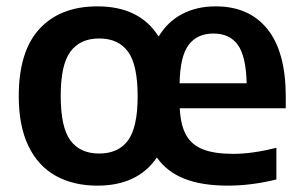

<svg xmlns="http://www.w3.org/2000/svg" viewBox="-20 -574 952 604"><path d="M879 -233.5H545.5Q548 -180.5 565.5 -149.2Q583 -118 618.8 -104Q654.5 -90 714 -90Q773.5 -90 849.5 -109V-9.5Q771.5 10 696.5 10Q615 10 560 -11.8Q505 -33.5 473.5 -78.5Q413 10 286.5 10Q211 10 155.5 -20.8Q100 -51.5 69.5 -114.5Q39 -177.5 39 -271.5Q39 -412.5 104.2 -483.2Q169.5 -554 286.5 -554Q419.5 -554 479 -459Q507 -505.5 552.8 -529.8Q598.5 -554 658.5 -554Q764 -554 821.5 -482.2Q879 -410.5 879 -269.5ZM545 -312H756Q754 -397 728.2 -432.8Q702.5 -468.5 651.5 -468.5Q600 -468.5 573.2 -432.5Q546.5 -396.5 545 -312ZM413 -271Q413 -370.5 382.5 -411.8Q352 -453 292 -453Q232.5 -453 201.8 -412Q171 -371 171 -273Q171 -173.5 201.5 -132.2Q232 -91 292 -91Q352 -91 382.5 -132Q413 -173 413 -271Z"/></svg>

Font: Encode Sans SemiBold
Style: Regular
Weight: 600
Designer: Multiple Designers
Foundry: Impallari Type
Version: Version 2.000